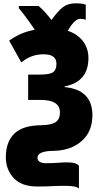

<svg xmlns="http://www.w3.org/2000/svg" viewBox="-20 -896 614 1153"><path d="M435 -876Q388 -876 358.5 -853.5Q329 -831 289 -776Q248 -830 212 -860H93V-847Q114 -822 142 -784Q170 -746 189 -717Q108 -704 35 -652L108 -521Q166 -570 242 -570Q319 -570 319 -513Q319 -477 299 -462.5Q279 -448 215 -448H149V-296H224Q340 -296 340 -221Q340 -180 314 -162.5Q288 -145 227 -144Q116 -143 65.5 -93Q15 -43 15 48Q15 122 62 173Q109 224 204 224Q256 224 288.5 222Q321 220 375 220Q440 220 454 237V100Q440 79 381 79Q362 79 328 81.5Q294 84 257 84Q205 84 205 51Q205 11 301 10Q406 8 470.5 -49Q535 -106 535 -204Q535 -357 368 -373V-377Q511 -405 511 -547Q511 -606 478 -649Q445 -692 387 -711Q428 -783 462 -783Q481 -783 495 -777V-868Q477 -876 435 -876Z"/></svg>

Font: Noto Sans Display SemiCondensed Black
Style: Regular
Weight: 900
Width: 4
Designer: Monotype Design Team
Foundry: Monotype Imaging Inc.
Version: Version 1.900